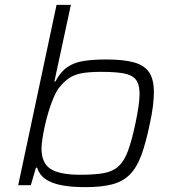

<svg xmlns="http://www.w3.org/2000/svg" viewBox="-20 -763 719 791"><path d="M331 8Q274 8 233 0Q192 -8 167 -25.5Q142 -43 133 -72H128L107 0H55L213 -743H272L204 -427H208Q229 -467 257.5 -486.5Q286 -506 325.5 -512Q365 -518 418 -518Q489 -518 532 -506Q575 -494 594.5 -465Q614 -436 614 -383Q614 -358 610 -325.5Q606 -293 597 -252Q581 -174 562 -123Q543 -72 514.5 -43.5Q486 -15 442 -3.5Q398 8 331 8ZM312 -43Q371 -43 408.5 -50Q446 -57 469 -78.5Q492 -100 507.5 -142Q523 -184 538 -255Q546 -293 550.5 -323.5Q555 -354 555 -376Q555 -415 540 -434.5Q525 -454 490.5 -460.5Q456 -467 398 -467Q347 -467 315.5 -461Q284 -455 263 -440Q242 -425 223 -401Q211 -385 200 -359Q189 -333 180 -303Q171 -273 164.5 -243.5Q158 -214 154.5 -189.5Q151 -165 151 -151Q151 -91 188.5 -67Q226 -43 312 -43Z"/></svg>

Font: Saira Expanded Light
Style: Italic
Weight: 300
Width: 7
Italic angle: -12°
Designer: Hector Gatti with collaboration of the Omnibus-Type team
Foundry: Omnibus-Type
Version: Version 1.101